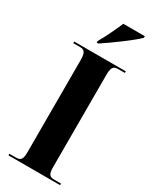

<svg xmlns="http://www.w3.org/2000/svg" viewBox="-236 -987 836 1043"><g transform="rotate(30 182.5 -465.5)"><path d="M130 -780V-770H140C199 -809 305 -886 339 -921V-931H204C185 -886 155 -822 130 -780ZM21 0H345V-10H302C273 -10 263 -22 263 -67V-643C263 -691 273 -704 302 -704H345V-714H21V-704H63C92 -704 102 -691 102 -644V-66C102 -22 92 -10 63 -10H21Z"/></g></svg>

Font: Noto Serif Display Condensed ExtraBold
Style: Regular
Weight: 800
Width: 3
Designer: Monotype Design Team
Foundry: Monotype Imaging Inc.
Version: Version 2.009